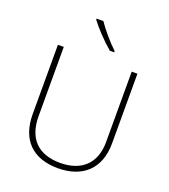

<svg xmlns="http://www.w3.org/2000/svg" viewBox="-168 -1069 1052 1198"><g transform="rotate(20 358.0 -470.0)"><path d="M310 -950H265V-943C297 -899 360 -833 411 -790H440V-798C398 -837 338 -907 310 -950ZM622 -252V-714H584V-246C584 -103 498 -26 358 -26C214 -26 133 -104 133 -255V-714H94V-254C94 -84 189 10 356 10C518 10 622 -80 622 -252Z"/></g></svg>

Font: Noto Sans Myanmar ExtraLight
Style: Regular
Weight: 200
Designer: Monotype Design Team
Foundry: Monotype Imaging Inc.
Version: Version 2.107